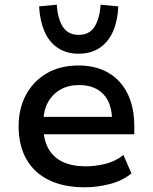

<svg xmlns="http://www.w3.org/2000/svg" viewBox="-20 -786 648 815"><path d="M340 9Q251 9 188 -21.5Q125 -52 92 -110.5Q59 -169 59 -250Q59 -324 89.5 -382Q120 -440 177 -474Q234 -508 314 -508Q388 -508 441 -476.5Q494 -445 522 -387.5Q550 -330 550 -250V-216H144V-290H473L456 -270Q456 -347 419 -386Q382 -425 315 -425Q271 -425 237 -406Q203 -387 183.5 -351.5Q164 -316 164 -264V-251Q164 -193 185.5 -155Q207 -117 247 -98.5Q287 -80 344 -80Q384 -80 426 -90Q468 -100 504 -128L538 -50Q499 -18 445 -4.5Q391 9 340 9ZM314 -558Q261 -558 224 -583.5Q187 -609 168 -654.5Q149 -700 146 -759L221 -766Q225 -706 247 -672Q269 -638 314 -638Q359 -638 381 -672Q403 -706 407 -766L482 -759Q480 -700 460.5 -654.5Q441 -609 404 -583.5Q367 -558 314 -558Z"/></svg>

Font: Nunito Sans 7pt SemiBold
Style: Regular
Weight: 600
Designer: Vernon Adams
Foundry: Vernon Adams
Version: Version 3.101;gftools[0.9.27]